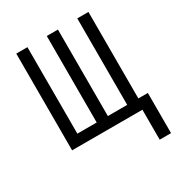

<svg xmlns="http://www.w3.org/2000/svg" viewBox="-164 -627 828 894"><g transform="rotate(-30 250.0 -179.5)"><path d="M434 161V0H56V-520H116V-55H220V-520H280V-55H384V-520H444V-55H495V161Z"/></g></svg>

Font: Iosevka SS18 Light
Style: Regular
Weight: 300
Monospace: yes
Designer: Belleve Invis
Foundry: Belleve Invis
Version: Version 25.1.1; ttfautohint (v1.8.4)